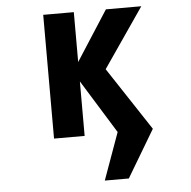

<svg xmlns="http://www.w3.org/2000/svg" viewBox="-64 -795 1127 1135"><g transform="rotate(-5 500.0 -228.0)"><path d="M654.3 275.4H511.7L612.3 -3.9L416 -321.3V2H234.4V-732.4H416V-436.5L606.4 -732.4H816.4L574.2 -379.9L821.3 -4.9Z"/></g></svg>

Font: Gen Shin Gothic Monospace Heavy
Style: Bold
Weight: 800
Designer: [Source Han Sans]
Ryoko NISHIZUKA  (kana & ideographs); Paul D. Hunt (Latin, Greek & Cyrillic); Wenlong ZHANG  (bopomofo
Version: Version 1.002.20150607